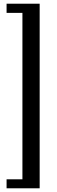

<svg xmlns="http://www.w3.org/2000/svg" viewBox="-20 -831 307 1036"><path d="M15.5 185V136.5H101V-761.5H15.5V-811H194V185Z"/></svg>

Font: Libre Caslon Condensed
Style: Bold
Weight: 700
Designer: Pablo Impallari, Rodrigo Fuenzalida, Katja Schimmel, Ertekin Erdin
Foundry: Pablo Impallari, Rodrigo Fuenzalida
Version: Version 2.000; ttfautohint (v1.8.4.7-5d5b);gftools[0.9.33]